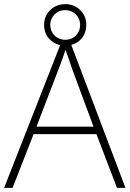

<svg xmlns="http://www.w3.org/2000/svg" viewBox="-20 -912 630 932"><path d="M548 0H589L326 -694C369 -705 399 -742 399 -792C399 -849 354 -892 297 -892C240 -892 194 -850 194 -791C194 -739 228 -703 272 -693L0 0H41L143 -261H448ZM297 -719C254 -719 224 -751 224 -791C224 -832 256 -863 297 -863C336 -863 369 -832 369 -791C369 -751 340 -719 297 -719ZM330 -578 434 -297H157L265 -578C275 -604 288 -638 298 -670C310 -636 323 -600 330 -578Z"/></svg>

Font: Noto Sans Canadian Aboriginal ExtraLight
Style: Regular
Weight: 200
Designer: Monotype Design Team, Typotheque's Kevin King
Foundry: Monotype Imaging Inc.
Version: Version 2.004